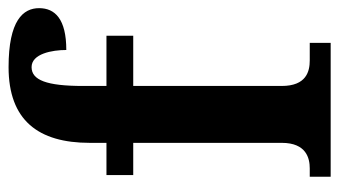

<svg xmlns="http://www.w3.org/2000/svg" viewBox="-196 -614 810 459"><g transform="rotate(-90 209.5 -385.0)"><path d="M16 0H336V-50H294C268 -50 233 -58 233 -117V-472H353V-536H233V-592C233 -679 247 -715 278 -715C310 -715 319 -666 319 -632C393 -632 419 -659 419 -697C419 -735 390 -770 278 -770C151 -770 97 -699 97 -576V-536H20V-472H97V-117C97 -58 60 -50 36 -50H16Z"/></g></svg>

Font: Noto Serif Bengali Condensed
Style: Bold
Weight: 700
Width: 3
Designer: Juan Bruce, Universal Thirst, Indian Type Foundry and the Monotype Design Team.
Foundry: Monotype Imaging Inc.
Version: Version 2.003